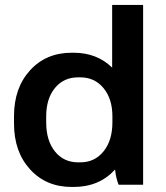

<svg xmlns="http://www.w3.org/2000/svg" viewBox="-20 -740 663 769"><path d="M267.1 8.8Q164.6 8.8 100.3 -61.8Q36.1 -132.3 36.1 -245.1V-274.9Q36.1 -387.7 100.3 -458.3Q164.6 -528.8 267.1 -528.8H274.9Q368.2 -528.8 429.2 -469.2V-720.2H553.2V0H455.1Q443.8 -28.8 440.9 -61Q377.4 8.8 274.9 8.8ZM293 -89.8H301.8Q359.4 -89.8 394.8 -133.8Q430.2 -177.7 430.2 -250V-273.9Q430.2 -344.2 394.5 -387.2Q358.9 -430.2 301.8 -430.2H293Q234.9 -430.2 200 -387.5Q165 -344.7 165 -273.9V-250Q165 -177.2 200 -133.5Q234.9 -89.8 293 -89.8Z"/></svg>

Font: Fixel Text SemiBold
Style: Regular
Weight: 600
Width: 4
Designer: AlfaBravo + MacPaw
Foundry: Kyrylo Tkachov, Marchela Mozhyna, Serhii Makarenko, Maria Weinstein, Zakhar Kryvoshyya
Version: Version 1.211